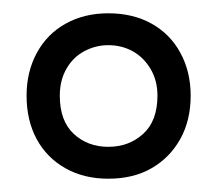

<svg xmlns="http://www.w3.org/2000/svg" viewBox="-20 -761 327 289"><path d="M143 -492Q106 -492 78 -508Q50 -524 35 -552Q20 -580 20 -617Q20 -653 35.5 -681.5Q51 -710 79 -725.5Q107 -741 143 -741Q180 -741 208 -725.5Q236 -710 251.5 -681.5Q267 -653 267 -617Q267 -580 251.5 -552Q236 -524 208.5 -508Q181 -492 143 -492ZM143 -693Q124 -693 107 -684Q90 -675 80 -657.5Q70 -640 70 -617Q70 -579 91 -559.5Q112 -540 143 -540Q174 -540 195.5 -559.5Q217 -579 217 -617Q217 -640 206.5 -657.5Q196 -675 179.5 -684Q163 -693 143 -693Z"/></svg>

Font: Kreadon Light
Style: Bold
Weight: 600
Designer: Reiya WATANABE
Foundry: StudioGnu
Version: Version 1.003; ttfautohint (v1.8.4.7-5d5b);gftools[0.9.32]